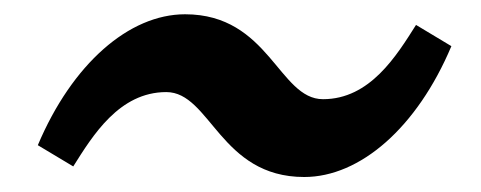

<svg xmlns="http://www.w3.org/2000/svg" viewBox="-20 -425 664 265"><path d="M81.1 -195.3C107.9 -237.8 144.5 -297.9 209.5 -297.9C270.5 -297.9 283.7 -180.7 399.9 -180.7C477.1 -180.7 555.7 -249 603 -361.3L554.2 -390.6C527.3 -348.1 490.7 -288.1 425.8 -288.1C364.7 -288.1 351.6 -405.3 235.4 -405.3C158.2 -405.3 79.6 -336.9 32.2 -224.6Z"/></svg>

Font: Amarante
Style: Regular
Weight: 400
Designer: Karolina Lach
Foundry: Sorkin Type Co.
Version: Version 1.001